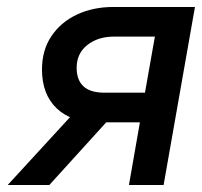

<svg xmlns="http://www.w3.org/2000/svg" viewBox="-20 -531 580 551"><path d="M350 0 381.5 -180H260.5Q184.5 -180 142.5 -220.2Q100.5 -260.5 100.5 -331.5Q100.5 -387 127.5 -427.2Q154.5 -467.5 200.8 -489.2Q247 -511 305.5 -511H539.5L449.5 0ZM2 0 211 -227.5H328L121.5 0ZM280 -265H396L424.5 -426H308Q261 -426 230.5 -401.8Q200 -377.5 200 -336.5Q200 -301 219.8 -283Q239.5 -265 280 -265Z"/></svg>

Font: Overpass Medium
Style: Italic
Weight: 500
Italic angle: -10°
Designer: Delve Withrington, Dave Bailey, Thomas Jockin
Foundry: Delve Fonts LLC
Version: Version 4.000